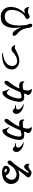

<svg xmlns="http://www.w3.org/2000/svg" viewBox="2067 -2894 866 5040"><g transform="rotate(90 2500.0 -374.0)"><path d="M696 -484Q694 -484 694 -480Q694 -479 698 -463Q704 -440 708.5 -397.5Q713 -355 713 -308Q713 -165 647.5 -63Q582 39 413 39Q344 39 286.5 7Q229 -25 195.5 -83.5Q162 -142 162 -216Q162 -336 211 -428Q260 -520 329 -594Q331 -596 331 -598Q331 -599 329 -599L325 -598Q318 -593 298 -586Q278 -579 256 -579Q199 -579 176 -643Q163 -679 162 -694Q162 -703 169 -703Q177 -703 194 -692Q222 -675 284 -675Q308 -675 325.5 -682Q343 -689 368 -703Q371 -704 381 -710Q391 -716 400 -718.5Q409 -721 416 -721Q436 -721 458.5 -698Q481 -675 481 -654Q481 -633 452 -616Q437 -607 414 -595Q363 -568 323.5 -512.5Q284 -457 261.5 -388Q239 -319 239 -252Q239 -164 284.5 -115Q330 -66 416 -66Q532 -66 591 -165Q650 -264 650 -450Q650 -501 641 -605Q639 -626 633 -644.5Q627 -663 617 -686Q601 -718 601 -737Q601 -758 610.5 -772.5Q620 -787 640 -787Q667 -787 685 -769.5Q703 -752 705 -722Q710 -652 743.5 -558.5Q777 -465 867 -394Q920 -352 920 -312Q920 -293 906.5 -281.5Q893 -270 875 -270Q830 -270 785 -328.5Q740 -387 701 -477Q698 -484 696 -484Z M1368 -3Q1368 -9 1384 -14Q1471 -30 1536.5 -51.5Q1602 -73 1656.5 -125Q1711 -177 1711 -265Q1711 -326 1674 -359Q1637 -392 1582 -392Q1533 -392 1470.5 -364Q1408 -336 1338 -268Q1310 -241 1269 -241Q1236 -241 1211 -260Q1190 -277 1177 -300.5Q1164 -324 1164 -334Q1164 -343 1173 -343Q1177 -343 1194.5 -335.5Q1212 -328 1226 -328Q1238 -328 1247.5 -331.5Q1257 -335 1264 -339Q1271 -343 1273 -344Q1344 -384 1422.5 -416Q1501 -448 1583 -448Q1640 -448 1690.5 -423.5Q1741 -399 1772.5 -353Q1804 -307 1804 -246Q1804 -193 1773.5 -137Q1743 -81 1651 -37.5Q1559 6 1390 6Q1380 6 1374 3.5Q1368 1 1368 -3Z M2653 -448Q2653 -404 2633.5 -318Q2614 -232 2571 -146.5Q2528 -61 2461 -20Q2436 -5 2414 -5Q2390 -5 2380.5 -19.5Q2371 -34 2363 -68Q2350 -123 2323 -164Q2315 -177 2315 -184Q2315 -189 2319 -189Q2328 -189 2345 -169Q2367 -145 2383 -132.5Q2399 -120 2416 -120Q2449 -120 2484 -178Q2519 -236 2542 -314Q2565 -392 2565 -443Q2565 -477 2552 -491Q2539 -505 2515 -505Q2486 -505 2418 -484Q2401 -479 2396 -465Q2351 -349 2286 -226Q2245 -148 2209 -103.5Q2173 -59 2142 -59Q2123 -59 2112 -71Q2101 -83 2101 -103Q2101 -133 2113 -153.5Q2125 -174 2153 -206Q2240 -308 2292 -424Q2295 -430 2295 -435Q2295 -442 2289.5 -445Q2284 -448 2274 -447Q2241 -442 2218 -442Q2177 -442 2146.5 -468Q2116 -494 2116 -543Q2116 -580 2125 -580Q2133 -580 2144 -566Q2159 -547 2179 -542Q2199 -537 2235 -537Q2266 -537 2319 -547Q2336 -550 2340 -567Q2350 -609 2353 -632Q2356 -652 2356 -667Q2356 -693 2348.5 -712Q2341 -731 2324 -750Q2317 -758 2317 -766Q2317 -777 2337 -777Q2363 -777 2395 -765.5Q2427 -754 2450 -732.5Q2473 -711 2473 -682Q2473 -673 2469 -664Q2465 -655 2460 -646Q2445 -623 2441 -603L2439 -593Q2438 -590 2438 -586Q2438 -578 2444.5 -574Q2451 -570 2461 -572Q2501 -577 2530 -577Q2593 -577 2623 -545Q2653 -513 2653 -448ZM2970 -371Q2970 -331 2949 -303.5Q2928 -276 2897 -276Q2876 -276 2868 -281.5Q2860 -287 2853 -298Q2843 -316 2821 -325Q2786 -338 2741 -346Q2729 -348 2729 -354Q2729 -360 2754 -360Q2802 -360 2828.5 -369Q2855 -378 2855 -413Q2855 -448 2823 -485Q2791 -522 2745 -541Q2727 -548 2720 -551Q2711 -556 2711 -559Q2711 -563 2723 -563Q2778 -563 2836 -537.5Q2894 -512 2932 -467.5Q2970 -423 2970 -371Z M3653 -448Q3653 -404 3633.5 -318Q3614 -232 3571 -146.5Q3528 -61 3461 -20Q3436 -5 3414 -5Q3390 -5 3380.5 -19.5Q3371 -34 3363 -68Q3350 -123 3323 -164Q3315 -177 3315 -184Q3315 -189 3319 -189Q3328 -189 3345 -169Q3367 -145 3383 -132.5Q3399 -120 3416 -120Q3449 -120 3484 -178Q3519 -236 3542 -314Q3565 -392 3565 -443Q3565 -477 3552 -491Q3539 -505 3515 -505Q3486 -505 3418 -484Q3401 -479 3396 -465Q3351 -349 3286 -226Q3245 -148 3209 -103.5Q3173 -59 3142 -59Q3123 -59 3112 -71Q3101 -83 3101 -103Q3101 -133 3113 -153.5Q3125 -174 3153 -206Q3240 -308 3292 -424Q3295 -430 3295 -435Q3295 -442 3289.5 -445Q3284 -448 3274 -447Q3241 -442 3218 -442Q3177 -442 3146.5 -468Q3116 -494 3116 -543Q3116 -580 3125 -580Q3133 -580 3144 -566Q3159 -547 3179 -542Q3199 -537 3235 -537Q3266 -537 3319 -547Q3336 -550 3340 -567Q3350 -609 3353 -632Q3356 -652 3356 -667Q3356 -693 3348.5 -712Q3341 -731 3324 -750Q3317 -758 3317 -766Q3317 -777 3337 -777Q3363 -777 3395 -765.5Q3427 -754 3450 -732.5Q3473 -711 3473 -682Q3473 -673 3469 -664Q3465 -655 3460 -646Q3445 -623 3441 -603L3439 -593Q3438 -590 3438 -586Q3438 -578 3444.5 -574Q3451 -570 3461 -572Q3501 -577 3530 -577Q3593 -577 3623 -545Q3653 -513 3653 -448ZM3970 -371Q3970 -331 3949 -303.5Q3928 -276 3897 -276Q3876 -276 3868 -281.5Q3860 -287 3853 -298Q3843 -316 3821 -325Q3786 -338 3741 -346Q3729 -348 3729 -354Q3729 -360 3754 -360Q3802 -360 3828.5 -369Q3855 -378 3855 -413Q3855 -448 3823 -485Q3791 -522 3745 -541Q3727 -548 3720 -551Q3711 -556 3711 -559Q3711 -563 3723 -563Q3778 -563 3836 -537.5Q3894 -512 3932 -467.5Q3970 -423 3970 -371Z M4810 -230Q4810 -155 4767 -101.5Q4724 -48 4654.5 -21Q4585 6 4507 6Q4429 6 4380.5 -23Q4332 -52 4332 -97Q4332 -122 4347 -145.5Q4362 -169 4388 -184Q4414 -199 4446 -199Q4489 -199 4523.5 -172.5Q4558 -146 4584 -103Q4592 -91 4601 -91Q4607 -91 4612 -95Q4651 -122 4674.5 -161.5Q4698 -201 4698 -247Q4698 -305 4658 -340Q4618 -375 4558 -375Q4508 -375 4436 -337Q4364 -299 4290 -168Q4282 -154 4269 -146.5Q4256 -139 4241 -139Q4221 -139 4207.5 -153Q4194 -167 4194 -191Q4194 -215 4205.5 -232Q4217 -249 4245 -277Q4270 -302 4286 -320Q4302 -338 4320 -364Q4366 -427 4428 -525Q4490 -623 4509 -656Q4516 -669 4516 -677Q4516 -685 4512.5 -689.5Q4509 -694 4503 -694Q4490 -694 4476 -673Q4451 -637 4418 -605.5Q4385 -574 4355 -574Q4336 -574 4317.5 -589.5Q4299 -605 4287.5 -629Q4276 -653 4276 -678Q4276 -684 4277.5 -700Q4279 -716 4283 -716Q4287 -716 4303 -702Q4309 -697 4321.5 -693Q4334 -689 4347 -689Q4366 -689 4399.5 -706Q4433 -723 4464 -751Q4485 -769 4516 -769Q4538 -769 4566.5 -758Q4595 -747 4615.5 -727.5Q4636 -708 4636 -685Q4636 -659 4612 -632Q4530 -538 4459 -442Q4453 -435 4453 -429Q4453 -422 4460 -422Q4462 -422 4472 -426Q4524 -449 4583 -449Q4661 -449 4712 -418Q4763 -387 4786.5 -337Q4810 -287 4810 -230ZM4507 -74Q4507 -79 4504 -83Q4474 -126 4439 -126Q4425 -126 4417 -117Q4409 -108 4409 -99Q4409 -78 4438.5 -68Q4468 -58 4497 -58Q4507 -65 4507 -74Z"/></g></svg>

Font: Shippori Antique B1
Style: Regular
Weight: 400
Designer: FONTDASU
Foundry: FONTDASU / Google Inc. / but / Adobe
Version: Version 2.001